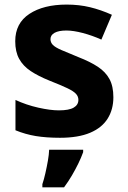

<svg xmlns="http://www.w3.org/2000/svg" viewBox="-20 -577 545 818"><path d="M463 -162.8Q463 -110.8 438.7 -71.8Q414.3 -32.7 364 -11.4Q313.6 10 235.5 10Q177.5 10 132.9 2.7Q88.4 -4.6 45.9 -22V-151.2Q92.1 -129.8 143.3 -118.3Q194.5 -106.8 230.8 -106.8Q274.2 -106.8 294.1 -118.6Q314 -130.3 314 -151.5Q314 -166.1 303.6 -177.3Q293.3 -188.6 266.8 -201.3Q240.3 -213.9 191.4 -233.2Q143.4 -252.5 110.8 -274.2Q78.2 -295.9 61.6 -326.3Q44.9 -356.6 44.9 -401.3Q44.9 -478.1 105.2 -517.8Q165.4 -557.5 264.1 -557.5Q317.2 -557.5 363.4 -546.3Q409.6 -535.1 456.7 -514L411.9 -408.3Q373.2 -425.7 332.8 -436.4Q292.4 -447 262.8 -447Q230.4 -447 212.7 -437.3Q195 -427.5 195 -410.3Q195 -396.4 204.9 -386Q214.9 -375.5 241 -364.1Q267.2 -352.6 314.8 -333.3Q363.8 -314.3 396.7 -292.6Q429.7 -270.9 446.3 -240.4Q463 -209.9 463 -162.8ZM334.3 71.3Q325.6 95.4 313.4 120.2Q301.3 145 286.5 170.3Q271.7 195.6 253 221H160.5V207.7Q167.2 188 173.3 161.1Q179.4 134.3 184.1 107.5Q188.7 80.7 189.4 61H334.3Z"/></svg>

Font: Noto Sans Oriya
Style: Regular
Weight: 400
Designer: Amélie Bonet and Sol Matas
Foundry: Google LLC
Version: Version 2.006